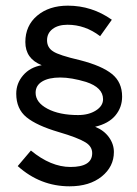

<svg xmlns="http://www.w3.org/2000/svg" viewBox="-20 -555 480 675"><path d="M254.6 -150.5Q291.8 -150.5 317 -166.5Q342.3 -182.5 342.3 -206.2Q342.3 -247.4 282.5 -267Q230.9 -282.5 191.8 -282.5Q151.5 -282.5 128.4 -268.6Q105.2 -254.6 105.2 -228.9Q105.2 -194.8 146.9 -172.7Q188.7 -150.5 254.6 -150.5ZM145.4 -413.4Q145.4 -387.6 167 -374.2Q186.6 -360.8 261.9 -343.3Q338.1 -323.7 373.7 -294.8Q409.3 -266 409.3 -215.5Q409.3 -177.3 385.6 -149Q361.9 -120.6 314.4 -109.3Q345.4 -96.9 362.9 -72.7Q380.4 -48.5 380.4 -20.6Q380.4 30.9 337.6 65.5Q294.8 100 224.7 100Q121.6 100 42.3 28.9L88.7 -25.8Q158.8 32 227.8 32Q304.1 32 304.1 -16.5Q304.1 -40.2 280.4 -54.6Q253.6 -71.1 186.6 -90.7Q109.3 -113.4 73.2 -142.8Q37.1 -172.2 37.1 -225.8Q37.1 -261.9 61.3 -290.2Q85.6 -318.6 126.8 -325.8Q69.1 -348.5 69.1 -407.2Q69.1 -464.9 110.8 -500Q152.6 -535.1 218.6 -535.1Q303.1 -535.1 373.2 -485.6L332 -427.8Q279.4 -468 217.5 -468Q184.5 -468 164.9 -453.1Q145.4 -438.1 145.4 -413.4Z"/></svg>

Font: NATS
Style: Regular
Weight: 400
Designer: Purushoth Kumar Guthula
Foundry: Silicon Andhra, USA.
Version: Version 1.0.4; ttfautohint (v1.2.25-373a) -l 7 -r 28 -G 50 -